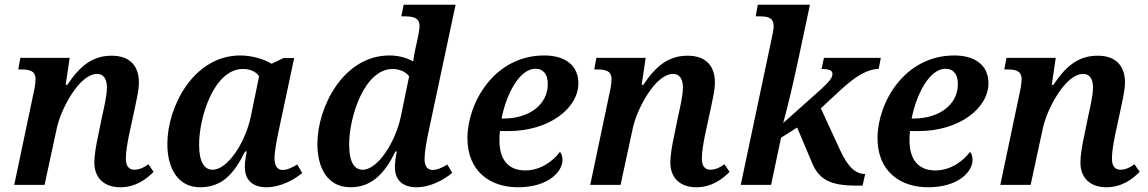

<svg xmlns="http://www.w3.org/2000/svg" viewBox="-20 -780 4845 810"><path d="M487 10C552 10 596 -23 628 -55L606 -87C584 -71 566 -64 546 -64C524 -64 511 -80 511 -110C511 -139 517 -173 524 -209L548 -320C555 -355 566 -398 566 -432C566 -492 537 -545 451 -545C373 -545 319 -505 264 -422H257L274 -536H66L57 -487H71C109 -487 130 -478 130 -447C130 -438 128 -417 124 -399L40 0H168L220 -241C238 -322 315 -468 389 -468C425 -468 431 -435 431 -410C431 -376 418 -322 412 -295L396 -217C384 -162 378 -123 378 -94C378 -32 417 10 487 10Z M824 10C915 10 966 -44 1014 -141H1021C1015 -112 1013 -94 1013 -74C1013 -19 1048 10 1103 10C1167 10 1223 -24 1255 -50L1234 -86C1212 -73 1192 -63 1172 -63C1151 -63 1138 -79 1138 -113C1138 -139 1149 -198 1154 -220L1221 -535H1176L1126 -511C1097 -529 1045 -546 994 -546C796 -546 686 -329 686 -173C686 -69 731 10 824 10ZM877 -64C844 -64 820 -92 820 -171C820 -286 883 -489 1005 -489C1033 -489 1060 -479 1073 -458L1038 -288C1015 -178 940 -64 877 -64Z M1459 10C1540 10 1599 -38 1648 -141H1654C1649 -117 1646 -93 1646 -74C1646 -18 1682 10 1736 10C1798 10 1855 -23 1888 -51L1867 -86C1848 -74 1825 -63 1805 -63C1784 -63 1771 -78 1771 -110C1771 -135 1780 -188 1786 -215L1902 -760H1683L1673 -711H1687C1729 -711 1750 -702 1750 -670C1750 -660 1747 -642 1743 -623L1734 -581C1731 -569 1725 -538 1723 -521C1697 -536 1661 -546 1623 -546C1429 -546 1319 -329 1319 -173C1319 -72 1361 10 1459 10ZM1510 -64C1477 -64 1453 -92 1453 -171C1453 -285 1516 -489 1637 -489C1663 -489 1692 -478 1706 -458L1671 -288C1647 -177 1573 -64 1510 -64Z M2165 10C2295 10 2353 -57 2353 -105C2353 -120 2349 -133 2342 -139C2314 -101 2261 -61 2196 -61C2124 -61 2087 -107 2087 -188C2087 -199 2087 -213 2089 -227H2125C2295 -227 2420 -322 2420 -429C2420 -502 2367 -546 2276 -546C2065 -546 1952 -346 1952 -197C1952 -57 2048 10 2165 10ZM2106 -280H2096C2115 -379 2170 -490 2239 -490C2272 -490 2291 -467 2291 -425C2291 -338 2211 -280 2106 -280Z M2917 10C2982 10 3026 -23 3058 -55L3036 -87C3014 -71 2996 -64 2976 -64C2954 -64 2941 -80 2941 -110C2941 -139 2947 -173 2954 -209L2978 -320C2985 -355 2996 -398 2996 -432C2996 -492 2967 -545 2881 -545C2803 -545 2749 -505 2694 -422H2687L2704 -536H2496L2487 -487H2501C2539 -487 2560 -478 2560 -447C2560 -438 2558 -417 2554 -399L2470 0H2598L2650 -241C2668 -322 2745 -468 2819 -468C2855 -468 2861 -435 2861 -410C2861 -376 2848 -322 2842 -295L2826 -217C2814 -162 2808 -123 2808 -94C2808 -32 2847 10 2917 10Z M3585 3H3619L3630 -46C3592 -46 3559 -71 3524 -147L3443 -323L3527 -401C3591 -460 3641 -489 3687 -489L3696 -536H3456L3446 -489C3478 -489 3492 -483 3492 -468C3492 -454 3481 -437 3441 -401L3284 -261C3307 -343 3330 -446 3350 -539L3397 -760H3177L3168 -711H3184C3222 -711 3244 -705 3244 -667C3244 -662 3241 -641 3236 -620L3105 0H3233L3275 -199L3343 -242L3405 -95C3434 -23 3483 2 3585 3Z M3895 10C4025 10 4083 -57 4083 -105C4083 -120 4079 -133 4072 -139C4044 -101 3991 -61 3926 -61C3854 -61 3817 -107 3817 -188C3817 -199 3817 -213 3819 -227H3855C4025 -227 4150 -322 4150 -429C4150 -502 4097 -546 4006 -546C3795 -546 3682 -346 3682 -197C3682 -57 3778 10 3895 10ZM3836 -280H3826C3845 -379 3900 -490 3969 -490C4002 -490 4021 -467 4021 -425C4021 -338 3941 -280 3836 -280Z M4647 10C4712 10 4756 -23 4788 -55L4766 -87C4744 -71 4726 -64 4706 -64C4684 -64 4671 -80 4671 -110C4671 -139 4677 -173 4684 -209L4708 -320C4715 -355 4726 -398 4726 -432C4726 -492 4697 -545 4611 -545C4533 -545 4479 -505 4424 -422H4417L4434 -536H4226L4217 -487H4231C4269 -487 4290 -478 4290 -447C4290 -438 4288 -417 4284 -399L4200 0H4328L4380 -241C4398 -322 4475 -468 4549 -468C4585 -468 4591 -435 4591 -410C4591 -376 4578 -322 4572 -295L4556 -217C4544 -162 4538 -123 4538 -94C4538 -32 4577 10 4647 10Z"/></svg>

Font: Noto Serif SemiBold
Style: Italic
Weight: 600
Italic angle: -12°
Designer: Monotype Design Team
Foundry: Monotype Imaging Inc.
Version: Version 2.014